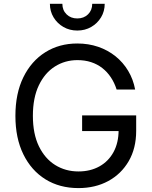

<svg xmlns="http://www.w3.org/2000/svg" viewBox="-20 -962 786 992"><path d="M385.3 9.8Q288.1 9.8 214.8 -35.6Q141.6 -81.1 100.6 -164.8Q59.6 -248.5 59.6 -363.3Q59.6 -479 100.6 -562.7Q141.6 -646.5 213.9 -691.9Q286.1 -737.3 379.4 -737.3Q437 -737.3 487.1 -720.2Q537.1 -703.1 576.7 -671.4Q616.2 -639.6 642.3 -595.9Q668.5 -552.2 678.2 -499.5H582.5Q571.3 -534.7 552.7 -562.5Q534.2 -590.3 508.5 -610.4Q482.9 -630.4 450.7 -640.9Q418.5 -651.4 379.9 -651.4Q315.9 -651.4 263.7 -618.4Q211.4 -585.4 180.7 -521.2Q149.9 -457 149.9 -363.3Q149.9 -270.5 180.9 -206.5Q211.9 -142.6 265.1 -109.4Q318.4 -76.2 385.3 -76.2Q446.8 -76.2 493.7 -102.3Q540.5 -128.4 566.7 -176.5Q592.8 -224.6 592.8 -290L620.6 -284.7H404.3V-365.7H683.6V-286.1Q683.6 -195.8 645 -129.4Q606.4 -63 539.3 -26.6Q472.2 9.8 385.3 9.8ZM379.4 -804.2Q339.8 -804.2 307.9 -822.5Q275.9 -840.8 256.8 -872.3Q237.8 -903.8 237.8 -942.4H302.2Q302.2 -909.2 324 -887.9Q345.7 -866.7 379.4 -866.7Q413.1 -866.7 434.8 -887.9Q456.5 -909.2 456.5 -942.4H521Q521 -903.8 502.2 -872.6Q483.4 -841.3 451.4 -822.8Q419.4 -804.2 379.4 -804.2Z"/></svg>

Font: Inter Variable LoSnoCo
Style: Regular
Weight: 400
Designer: Rasmus Andersson
Foundry: rsms
Version: Version 4.000;git-a52131595; featfreeze: case,dlig,ss01,ss02